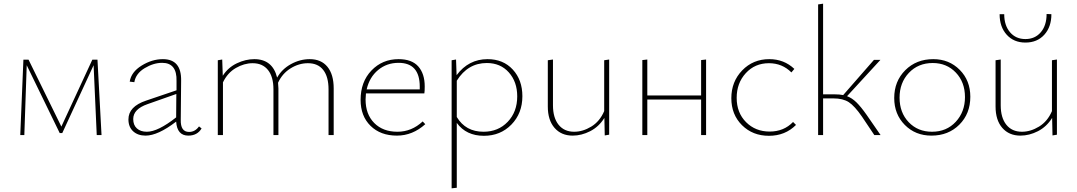

<svg xmlns="http://www.w3.org/2000/svg" viewBox="-20 -733 5846 1042"><path d="M531 0H505L488 -379L318 -11H304L125 -379L112 0H90L107 -409H135L313 -46L481 -409H509Z M1060 -47 1074 -36Q1051 3 1002 3Q941 3 936 -73Q837 3 770 3Q728 3 702.5 -20.5Q677 -44 677 -85Q677 -155 773 -187L938 -243V-293Q941 -392 860 -392Q813 -392 765 -363Q717 -334 709 -287L684 -290Q692 -342 748.5 -377Q805 -412 864 -412Q965 -412 963 -295L961 -84Q959 -17 1006 -17Q1039 -17 1060 -47ZM703 -87Q703 -54 723 -36Q743 -18 777 -18Q837 -18 936 -96L937 -223L781 -168Q703 -141 703 -87Z M1661 -412Q1723 -412 1757 -370.5Q1791 -329 1791 -253V0H1763V-248Q1763 -316 1734.5 -353Q1706 -390 1651 -390Q1602 -390 1557 -362Q1512 -334 1489 -284Q1491 -264 1491 -253V0H1464V-248Q1464 -316 1434.5 -353Q1405 -390 1351 -390Q1305 -390 1260 -364Q1215 -338 1190 -286V0H1162V-406L1186 -410L1189 -322Q1218 -367 1265.5 -389.5Q1313 -412 1360 -412Q1459 -412 1484 -312Q1510 -358 1559 -385Q1608 -412 1661 -412Z M2274 -74 2288 -59Q2219 3 2134 3Q2045 3 1991 -50Q1937 -103 1937 -191Q1937 -289 1996 -350.5Q2055 -412 2143 -412Q2215 -412 2250 -372.5Q2285 -333 2285 -264Q2285 -238 2283 -226H1966Q1964 -204 1964 -193Q1964 -113 2011 -65.5Q2058 -18 2137 -18Q2214 -18 2274 -74ZM2143 -392Q2079 -392 2032 -353Q1985 -314 1970 -248H2258V-263Q2258 -392 2143 -392Z M2626 -412Q2711 -412 2763 -355.5Q2815 -299 2815 -211Q2815 -118 2755.5 -57Q2696 4 2606 4Q2510 4 2459 -66V286L2431 289V-406L2455 -410L2458 -325Q2523 -412 2626 -412ZM2604 -18Q2684 -18 2735.5 -72Q2787 -126 2787 -210Q2787 -289 2741.5 -340Q2696 -391 2622 -391Q2519 -391 2459 -295V-98Q2507 -18 2604 -18Z M3259 -406 3286 -410V-2L3262 2L3260 -93Q3230 -45 3183 -21Q3136 3 3088 3Q3026 3 2989.5 -39Q2953 -81 2953 -155V-406L2981 -410V-162Q2981 -94 3011.5 -56Q3042 -18 3096 -18Q3143 -18 3189 -46Q3235 -74 3259 -130Z M3785 -407 3812 -410V0H3785V-193H3493V0H3466V-407L3493 -410V-215H3785Z M3949 -200Q3949 -290 4008 -351Q4067 -412 4155 -412Q4235 -412 4291 -359L4275 -340Q4225 -390 4153 -390Q4077 -390 4027.5 -336Q3978 -282 3978 -202Q3978 -121 4029 -70Q4080 -19 4157 -19Q4234 -19 4284 -71L4300 -55Q4241 4 4153 4Q4065 4 4007 -53.5Q3949 -111 3949 -200Z M4683 -110 4759 0H4725L4658 -100Q4618 -158 4586.5 -178.5Q4555 -199 4503 -199H4447V0H4420V-709L4447 -713V-221H4510Q4537 -221 4556 -217L4723 -408H4758L4577 -211Q4604 -201 4628 -177.5Q4652 -154 4683 -110Z M5035 3Q4948 3 4890.5 -55Q4833 -113 4833 -201Q4833 -292 4893 -352Q4953 -412 5045 -412Q5131 -412 5188.5 -354Q5246 -296 5246 -208Q5246 -116 5186.5 -56.5Q5127 3 5035 3ZM5038 -18Q5117 -18 5167 -72Q5217 -126 5217 -206Q5217 -287 5167.5 -339Q5118 -391 5042 -391Q4963 -391 4912.5 -337.5Q4862 -284 4862 -203Q4862 -122 4911.5 -70Q4961 -18 5038 -18Z M5545 -502Q5482 -502 5443.5 -544.5Q5405 -587 5405 -656H5430Q5430 -595 5461.5 -558Q5493 -521 5545 -521Q5597 -521 5628.5 -558Q5660 -595 5660 -657L5686 -656Q5686 -587 5647.5 -544.5Q5609 -502 5545 -502ZM5689 -406 5716 -410V-2L5692 2L5690 -93Q5660 -45 5613 -21Q5566 3 5518 3Q5456 3 5419.5 -39Q5383 -81 5383 -155V-406L5411 -410V-162Q5411 -94 5441.5 -56Q5472 -18 5526 -18Q5573 -18 5619 -46Q5665 -74 5689 -130Z"/></svg>

Font: EauTestInfant Extralight
Style: Regular
Weight: 250
Designer: Christian Thalmann (Catharsis Fonts)
Version: Version 0.001;PS 000.001;hotconv 1.0.88;makeotf.lib2.5.64775